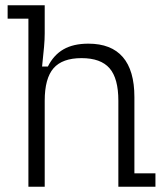

<svg xmlns="http://www.w3.org/2000/svg" viewBox="-20 -710 629 730"><path d="M88 0V-639H9V-690H150V-583Q150 -560 147.5 -532Q145 -504 140 -457H162Q184 -501 221.5 -522.5Q259 -544 316 -544Q403 -544 447 -493Q491 -442 491 -341V-51H571V0H430V-327Q430 -412 396.5 -450.5Q363 -489 290 -489Q217 -489 183.5 -450.5Q150 -412 150 -327V0Z"/></svg>

Font: Mozilla Headline ExtraLight
Style: Regular
Weight: 200
Designer: Studio DRAMA
Foundry: Studio DRAMA
Version: Version 1.000